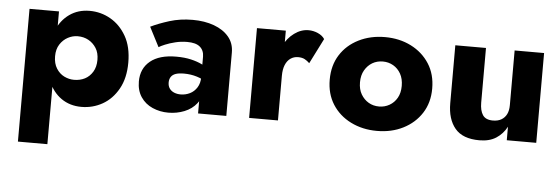

<svg xmlns="http://www.w3.org/2000/svg" viewBox="-46 -602 2764 948"><g transform="rotate(5 1336.0 -128.0)"><path d="M213 209V-449H67V209ZM576 -227Q576 -305 546 -357.5Q516 -410 468 -437.5Q420 -465 364 -465Q307 -465 264.5 -435Q222 -405 200 -352Q178 -299 178 -227Q178 -155 200 -101.5Q222 -48 264.5 -18.5Q307 11 364 11Q420 11 468 -16Q516 -43 546 -96.5Q576 -150 576 -227ZM423 -227Q423 -192 408 -167.5Q393 -143 369.5 -131Q346 -119 316 -119Q291 -119 267.5 -130.5Q244 -142 228.5 -166.5Q213 -191 213 -227Q213 -262 228.5 -286Q244 -310 267.5 -322.5Q291 -335 316 -335Q346 -335 369.5 -322Q393 -309 408 -285.5Q423 -262 423 -227Z M783 -147Q783 -163 790.5 -174.5Q798 -186 813.5 -191.5Q829 -197 855 -197Q889 -197 919.5 -187.5Q950 -178 973 -161V-226Q961 -239 938 -250.5Q915 -262 883 -269.5Q851 -277 810 -277Q726 -277 681 -240Q636 -203 636 -139Q636 -94 657.5 -62Q679 -30 715.5 -14Q752 2 794 2Q836 2 873.5 -13Q911 -28 934 -57.5Q957 -87 957 -129L941 -188Q941 -157 927.5 -135.5Q914 -114 892.5 -103.5Q871 -93 847 -93Q829 -93 814.5 -99Q800 -105 791.5 -117Q783 -129 783 -147ZM718 -316Q727 -322 748.5 -331Q770 -340 798.5 -347Q827 -354 857 -354Q878 -354 893.5 -350Q909 -346 919.5 -337.5Q930 -329 935.5 -316.5Q941 -304 941 -288V-7H1081V-321Q1081 -367 1054 -399Q1027 -431 980.5 -448Q934 -465 875 -465Q813 -465 760 -448.5Q707 -432 668 -413Z M1337 -452H1194V-7H1337ZM1466 -302 1529 -427Q1518 -444 1495.5 -454Q1473 -464 1449 -464Q1412 -464 1378.5 -439.5Q1345 -415 1324 -373.5Q1303 -332 1303 -278L1337 -228Q1337 -260 1346 -282Q1355 -304 1371.5 -315.5Q1388 -327 1409 -327Q1429 -327 1442 -320Q1455 -313 1466 -302Z M1574 -230Q1574 -160 1607 -108Q1640 -56 1698 -27Q1756 2 1828 2Q1900 2 1957.5 -27Q2015 -56 2048.5 -108Q2082 -160 2082 -230Q2082 -301 2048.5 -353Q2015 -405 1957.5 -434Q1900 -463 1828 -463Q1756 -463 1698 -434Q1640 -405 1607 -353Q1574 -301 1574 -230ZM1724 -230Q1724 -265 1738.5 -290Q1753 -315 1776 -328.5Q1799 -342 1828 -342Q1856 -342 1879.5 -328.5Q1903 -315 1917 -290Q1931 -265 1931 -230Q1931 -195 1917 -170.5Q1903 -146 1879.5 -132.5Q1856 -119 1828 -119Q1799 -119 1776 -132.5Q1753 -146 1738.5 -170.5Q1724 -195 1724 -230Z M2329 -182V-453H2177V-166Q2177 -87 2215 -41.5Q2253 4 2336 4Q2386 4 2419 -17.5Q2452 -39 2471 -75V-8H2617V-453H2471V-182Q2471 -155 2462 -137Q2453 -119 2436 -109Q2419 -99 2394 -99Q2358 -99 2343.5 -121Q2329 -143 2329 -182Z"/></g></svg>

Font: SpinnyJost
Style: Bold
Weight: 700
Version: Version 3.710